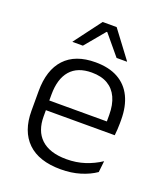

<svg xmlns="http://www.w3.org/2000/svg" viewBox="-129 -771 750 870"><g transform="rotate(20 246.0 -336.0)"><path d="M265 10.5Q159.5 10.5 105 -42.5Q50.5 -95.5 50.5 -193.5V-288.5Q50.5 -390.5 101.2 -445Q152 -499.5 249 -499.5Q314 -499.5 358 -475Q402 -450.5 424.2 -404.5Q446.5 -358.5 446.5 -294V-276.5Q446.5 -262 445.5 -247.5Q444.5 -233 443 -218.5H387Q388 -240.5 388 -260.2Q388 -280 388 -296.5Q388 -345.5 372.2 -379.8Q356.5 -414 325.8 -432Q295 -450 249 -450Q180.5 -450 145.5 -409.8Q110.5 -369.5 110.5 -293.5V-246L111 -238V-187.5Q111 -154 120.8 -127Q130.5 -100 150.8 -80.8Q171 -61.5 201.8 -51.5Q232.5 -41.5 273.5 -41.5Q321 -41.5 361.8 -54.8Q402.5 -68 438 -91.5L432 -37Q401 -15.5 358.5 -2.5Q316 10.5 265 10.5ZM429.5 -218.5H82V-265H429.5ZM118.5 -552 216 -682H283.5L381 -552V-550.5H331L251.5 -646H248L168.5 -550.5H118.5Z"/></g></svg>

Font: Anek Kannada Light
Style: Regular
Weight: 300
Designer: Vaishnavi Murthy, Maithili Shingre (Kannada) & Yesha Goshar (Latin)
Foundry: Ek Type
Version: Version 1.003